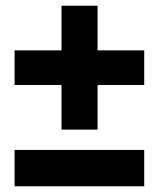

<svg xmlns="http://www.w3.org/2000/svg" viewBox="-20 -643 555 671"><path d="M31 -119V8H484V-119ZM484 -467H321V-623H195V-467H31V-346H195V-190H321V-346H484Z"/></svg>

Font: Radio Edit
Style: P3
Weight: 800
Version: Version 3.001;PS 003.001;hotconv 1.0.70;makeotf.lib2.5.58329